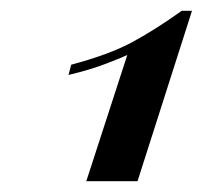

<svg xmlns="http://www.w3.org/2000/svg" viewBox="-20 -773 376 356"><path d="M235 -437H140L216 -671Q210 -668 179.5 -656Q149 -644 107 -634L112 -653Q183 -672 225.5 -695Q268 -718 317 -753H336Z"/></svg>

Font: Playfair Display SC
Style: Bold Italic
Weight: 700
Italic angle: -14°
Designer: Claus Eggers Sørensen
Foundry: Claus Eggers Sørensen
Version: Version 1.200; ttfautohint (v1.6)